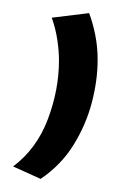

<svg xmlns="http://www.w3.org/2000/svg" viewBox="-23 -74 212 293"><path d="M56 -47 113 -54Q119 -38 122.5 -20Q126 -2 126 17Q126 49 117 83Q108 117 89 147.5Q70 178 39 199L-3 180Q33 153 50 108Q67 63 67 18Q67 4 64.5 -13Q62 -30 56 -47Z"/></svg>

Font: Georama ExtraCondensed Thin Light
Style: Regular
Weight: 300
Version: Version 1.001